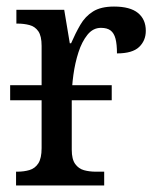

<svg xmlns="http://www.w3.org/2000/svg" viewBox="-20 -566 479 586"><path d="M11 -260V-306H321V-260ZM29 0V-42H32Q53 -42 70 -47Q87 -52 97 -67.5Q107 -83 107 -114V-426Q107 -456 97 -470.5Q87 -485 70 -489.5Q53 -494 33 -494H30V-536H176L193 -434H197Q210 -464 225 -490Q240 -516 264 -531Q288 -546 328 -546Q377 -546 401 -526.5Q425 -507 425 -472Q425 -442 404.5 -422.5Q384 -403 337 -403Q337 -431 332.5 -448Q328 -465 317.5 -473Q307 -481 288 -481Q264 -481 247 -460Q230 -439 219.5 -406.5Q209 -374 204 -337.5Q199 -301 199 -270V-109Q199 -80 209.5 -65.5Q220 -51 236.5 -46.5Q253 -42 273 -42H298V0Z"/></svg>

Font: Noto Serif SemiCondensed
Style: Regular
Weight: 400
Width: 4
Designer: Monotype Design Team
Foundry: Monotype Imaging Inc.
Version: Version 2.013